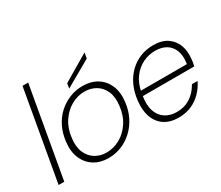

<svg xmlns="http://www.w3.org/2000/svg" viewBox="-124 -1012 1521 1321"><g transform="rotate(-30 637.0 -351.5)"><path d="M21 0 147 -715H192L66 0Z M413 12Q348 12 300 -18Q252 -48 228.5 -103Q205 -158 214 -231Q221 -294 246 -345Q271 -396 310.5 -432Q350 -468 399 -488Q448 -508 503 -508Q569 -508 617 -478.5Q665 -449 688.5 -395Q712 -341 703 -266Q696 -204 670.5 -153Q645 -102 605.5 -65Q566 -28 517 -8Q468 12 413 12ZM419 -28Q476 -28 526.5 -56Q577 -84 612.5 -137Q648 -190 656 -264Q664 -331 643.5 -376.5Q623 -422 583.5 -445Q544 -468 496 -468Q440 -468 389.5 -439.5Q339 -411 304 -358Q269 -305 261 -232Q253 -165 273.5 -119.5Q294 -74 333 -51Q372 -28 419 -28ZM416 -538 422 -577 630 -700H631L624 -657Z M970 12Q903 12 858 -18Q813 -48 793.5 -103Q774 -158 783 -232Q790 -294 813.5 -345Q837 -396 874.5 -432.5Q912 -469 960 -488.5Q1008 -508 1063 -508Q1133 -508 1175.5 -478.5Q1218 -449 1235.5 -401Q1253 -353 1246 -297Q1246 -283 1243 -268.5Q1240 -254 1237 -240H816L823 -279H1201Q1211 -341 1195 -383Q1179 -425 1143.5 -446.5Q1108 -468 1056 -468Q1007 -468 961 -446.5Q915 -425 880.5 -380.5Q846 -336 833 -267L830 -249Q817 -176 833 -127Q849 -78 887 -53Q925 -28 978 -28Q1040 -28 1086.5 -58.5Q1133 -89 1162 -142H1207Q1186 -98 1152 -63Q1118 -28 1072.5 -8Q1027 12 970 12Z"/></g></svg>

Font: DM Sans 28pt ExtraLight
Style: Italic
Weight: 250
Italic angle: -10°
Version: Version 4.004;gftools[0.9.30]